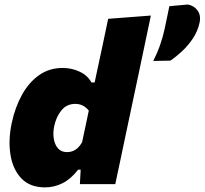

<svg xmlns="http://www.w3.org/2000/svg" viewBox="-20 -817 908 852"><path d="M180 14.5Q113 14.5 75 -25.2Q37 -65 26.5 -130Q16 -195 32 -271Q47 -341.5 77.8 -396.8Q108.5 -452 153.8 -483.8Q199 -515.5 258 -515.5Q298.5 -515.5 333.8 -498.8Q369 -482 386 -451H400L409 -493.5Q422 -553 434.5 -612.2Q447 -671.5 460 -733.5L649.5 -748Q637.5 -690 624 -626.8Q610.5 -563.5 596 -493.5L537 -215Q523.5 -151 513.2 -101.8Q503 -52.5 491.5 0H334.5L338 -64H326.5Q295 -23 257.8 -4.2Q220.5 14.5 180 14.5ZM277.5 -142Q320 -142 344.5 -186.5L374 -326Q364.5 -339 349.2 -347.5Q334 -356 314 -356Q276.5 -356 253 -327.8Q229.5 -299.5 220.5 -257Q214.5 -228.5 218.5 -202.2Q222.5 -176 237 -159Q251.5 -142 277.5 -142ZM660 -546.5Q677.5 -580.5 690.2 -616.8Q703 -653 710 -686.5Q715.5 -712.5 721 -738.5Q726.5 -764.5 731.5 -789.5L813.5 -797Q841 -792 856.8 -770.2Q872.5 -748.5 865.5 -716Q857.5 -679 836.5 -647.2Q815.5 -615.5 788.5 -590.2Q761.5 -565 736 -548Z"/></svg>

Font: Commissioner ExtraBold
Style: Italic
Weight: 800
Italic angle: -12°
Designer: Kostas Bartsokas
Foundry: Kostas Bartsokas
Version: Version 1.000; ttfautohint (v1.8.3)